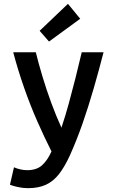

<svg xmlns="http://www.w3.org/2000/svg" viewBox="-20 -795 600 1003"><path d="M126 188Q100 188 73 182Q46 176 32 170L53 79Q69 86 87 90Q105 94 122 94Q171 94 199.5 68.5Q228 43 249 -4Q212 -77 175 -161Q138 -245 106 -336.5Q74 -428 49 -522H167Q181 -465 201.5 -396.5Q222 -328 247.5 -258.5Q273 -189 301 -128Q322 -191 339.5 -255Q357 -319 374 -386Q391 -453 407 -522H521Q496 -425 469 -331.5Q442 -238 411.5 -150.5Q381 -63 345 17Q318 76 288.5 114Q259 152 220 170Q181 188 126 188ZM236 -578 187 -634 335 -775 399 -697Z"/></svg>

Font: Ubuntu Sans Mono Medium
Style: Regular
Weight: 500
Monospace: yes
Designer: Dalton Maag Ltd
Foundry: Dalton Maag Ltd
Version: Version 1.006